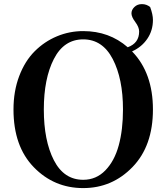

<svg xmlns="http://www.w3.org/2000/svg" viewBox="-20 -914 825 952"><path d="M392.6 -22.5Q457 -22.5 502.4 -69.3Q547.9 -116.2 568.8 -193.4Q589.8 -270.5 589.8 -371.1Q589.8 -523.4 539.1 -621.1Q488.3 -718.8 392.6 -718.8Q296.9 -718.8 247.1 -621.6Q197.3 -524.4 197.3 -371.1Q197.3 -216.8 247.1 -119.6Q296.9 -22.5 392.6 -22.5ZM738.3 -815.4Q738.3 -762.7 710.4 -721.7Q682.6 -680.7 634.8 -659.2Q738.3 -552.7 738.3 -371.1Q738.3 -190.4 637.2 -85.9Q536.1 18.6 392.6 18.6Q248 18.6 147.5 -85Q46.9 -188.5 46.9 -371.1Q46.9 -461.9 75.2 -536.6Q103.5 -611.3 151.9 -659.7Q200.2 -708 262.2 -733.9Q324.2 -759.8 392.6 -759.8Q521.5 -759.8 613.3 -679.7Q669.9 -700.2 669.9 -757.8Q669.9 -779.3 650.9 -804.7Q631.8 -830.1 631.8 -847.7Q631.8 -865.2 646.5 -879.4Q661.1 -893.6 683.6 -893.6Q707 -893.6 724.6 -878.9Q738.3 -841.8 738.3 -815.4Z"/></svg>

Font: GenYoMin TW TTF Bold
Style: Regular
Weight: 700
Version: Version 1.300